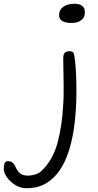

<svg xmlns="http://www.w3.org/2000/svg" viewBox="-140 -757 520 1020"><path d="M241 -635Q174 -635 174 -676Q174 -705 196.5 -721Q219 -737 256 -737Q311 -737 311 -691Q311 -664 291.5 -649.5Q272 -635 241 -635ZM0 243Q-31 243 -58.5 226Q-86 209 -103 185Q-120 161 -120 140Q-120 130 -117 114.5Q-114 99 -97 99Q-86 99 -76 105Q-66 111 -59 127Q-49 150 -34.5 163Q-20 176 10 176Q27 176 46.5 170Q66 164 76 155Q140 97 165.5 2Q191 -93 196 -205Q198 -230 198 -256Q198 -282 198 -307Q198 -344 197 -378.5Q196 -413 196 -445Q196 -470 205 -477.5Q214 -485 228 -485Q239 -485 246 -481Q253 -477 256 -455Q262 -411 264 -366Q266 -321 266 -268Q266 -228 263 -174.5Q260 -121 251 -63.5Q242 -6 224.5 48.5Q207 103 177.5 147Q148 191 104.5 217Q61 243 0 243Z"/></svg>

Font: Fuzzy Bubbles
Style: Regular
Weight: 400
Designer: Robert E. Leuschke
Foundry: Robert E. Leuschke
Version: Version 1.010; ttfautohint (v1.8.3)